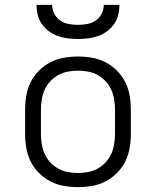

<svg xmlns="http://www.w3.org/2000/svg" viewBox="-20 -760 640 788"><path d="M300 8Q271 8 242 3Q213 -2 187 -15.5Q161 -29 140 -50Q119 -71 106 -97Q93 -123 88 -152Q83 -181 83 -210V-310Q83 -339 88 -368Q93 -397 106 -423Q119 -449 140 -470Q161 -491 187 -504.5Q213 -518 242 -523Q271 -528 300 -528Q329 -528 358 -523Q387 -518 413 -504.5Q439 -491 460 -470Q481 -449 494 -423Q507 -397 512 -368Q517 -339 517 -310V-210Q517 -181 512 -152Q507 -123 494 -97Q481 -71 460 -50Q439 -29 413 -15.5Q387 -2 358 3Q329 8 300 8ZM300 -50Q321 -50 342 -54Q363 -58 381 -68Q399 -78 413.5 -93.5Q428 -109 436.5 -128Q445 -147 448.5 -168Q452 -189 452 -210V-310Q452 -331 448.5 -352Q445 -373 436.5 -392Q428 -411 413.5 -426.5Q399 -442 381 -452Q363 -462 342 -466Q321 -470 300 -470Q279 -470 258 -466Q237 -462 219 -452Q201 -442 186.5 -426.5Q172 -411 163.5 -392Q155 -373 151.5 -352Q148 -331 148 -310V-210Q148 -189 151.5 -168Q155 -147 163.5 -128Q172 -109 186.5 -93.5Q201 -78 219 -68Q237 -58 258 -54Q279 -50 300 -50ZM300 -600Q279 -600 258.5 -602.5Q238 -605 218 -612Q198 -619 181 -631.5Q164 -644 152 -661Q140 -678 135 -698.5Q130 -719 130 -740H194Q194 -721 203 -703.5Q212 -686 227.5 -675.5Q243 -665 262 -661.5Q281 -658 300 -658Q319 -658 338 -661.5Q357 -665 372.5 -675.5Q388 -686 397 -703.5Q406 -721 406 -740H470Q470 -719 465 -698.5Q460 -678 448 -661Q436 -644 419 -631.5Q402 -619 382 -612Q362 -605 341.5 -602.5Q321 -600 300 -600Z"/></svg>

Font: Iosevka Aile Custom Light
Style: Regular
Weight: 300
Designer: Belleve Invis
Foundry: Belleve Invis
Version: Version 17.0.2; ttfautohint (v1.8.3)